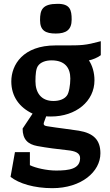

<svg xmlns="http://www.w3.org/2000/svg" viewBox="-20 -732 574 1002"><path d="M506 -517C424 -495 408 -495 310 -495H270C100 -495 39 -394 39 -307C39 -228 82 -171 150 -139L98 -61C98 -4 126 21 174 30C228 40 279 46 333 52C372 56 398 66 398 93C398 150 340 158 273 158C225 158 166 145 136 130V62H58L35 191C79 226 159 250 253 250C405 250 504 164 504 68C504 -1 469 -37 391 -50C334 -59 290 -63 228 -73C213 -75 208 -79 208 -86C208 -88 209 -93 210 -95L221 -125C232 -124 233 -124 246 -124C376 -124 473 -203 473 -313C473 -353 462 -390 444 -417C462 -420 491 -432 506 -444ZM347 -322C347 -289 340 -246 329 -233C317 -216 292 -205 259 -205C193 -205 165 -250 165 -308C165 -345 168 -375 179 -389C191 -406 216 -417 249 -417C318 -417 347 -379 347 -322ZM354 -630C354 -681 345 -712 281 -712C201 -712 189 -681 189 -627C189 -573 217 -557 271 -557C325 -557 354 -576 354 -630Z"/></svg>

Font: Enriqueta
Style: Bold
Weight: 700
Designer: Viviana Monsalve, Gustavo Ibarra
Foundry: Viviana Monsalve, Gustavo Ibarra
Version: Version 1.002